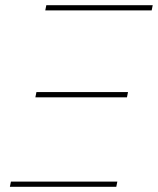

<svg xmlns="http://www.w3.org/2000/svg" viewBox="-20 -718 607 738"><path d="M154 -678 158 -698H567L563 -678ZM116 -344 120 -364H472L468 -344ZM18 0 22 -20H431L427 0Z"/></svg>

Font: IBM Plex Sans Thin
Style: Italic
Weight: 100
Italic angle: -11.31°
Designer: Mike Abbink, Paul van der Laan, Pieter van Rosmalen
Foundry: Bold Monday
Version: Version 3.0